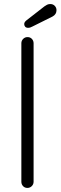

<svg xmlns="http://www.w3.org/2000/svg" viewBox="-20 -922 297 942"><path d="M144.8 -709.8V-30.2Q144.8 -17.8 135.9 -8.9Q127 0 114.5 0Q101.5 0 93.1 -8.9Q84.8 -17.8 84.8 -30.2V-709.8Q84.8 -722.2 93.6 -731.1Q102.5 -740 115 -740Q128.2 -740 136.5 -731.1Q144.8 -722.2 144.8 -709.8ZM118.2 -785.5Q108.2 -785.5 103.5 -791Q98.8 -796.5 98.8 -803.5Q98.8 -809 101.5 -813.2Q104.2 -817.5 109 -821.5L198 -890.8Q203.8 -895.2 211 -898.8Q218.2 -902.2 226.8 -902.2Q240 -902.2 248.6 -893.4Q257.2 -884.5 257.2 -872Q257.2 -861.5 252.2 -853.8Q247.2 -846 237.5 -840.8L139.8 -792.2Q135.2 -789.8 129.6 -787.6Q124 -785.5 118.2 -785.5Z"/></svg>

Font: Quicksand Variable Light
Style: Regular
Weight: 300
Designer: Andrew Paglinawan
Foundry: Andrew Paglinawan
Version: Version 3.004